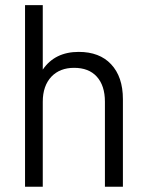

<svg xmlns="http://www.w3.org/2000/svg" viewBox="-20 -710 561 730"><path d="M75.2 -690.4H142.6V-445.3Q188.5 -512.7 279.3 -512.7Q358.4 -512.7 402.3 -465.8Q447.3 -418 447.3 -333V0H378.9V-323.2Q378.9 -384.8 347.7 -418.9Q317.4 -452.1 261.7 -452.1Q208 -452.1 175.8 -418.9Q142.6 -383.8 142.6 -323.2V0H75.2Z"/></svg>

Font: DINish
Style: Regular
Weight: 400
Designer: Bert Driehuis
Foundry: Playbeing
Version: Version 3.008; git-95204e4c-release